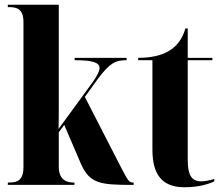

<svg xmlns="http://www.w3.org/2000/svg" viewBox="-20 -780 939 810"><path d="M13 0H294V-10H289C266 -10 228 -18 228 -76V-222L251 -253L321 -90C358 -5 403 0 539 0H544V-10H541C525 -10 521 -15 489 -77L338 -371L392 -446C443 -514 466 -526 514 -526V-536H295V-526C368 -526 400 -517 400 -493C400 -480 391 -462 370 -432L227 -236C228 -269 228 -303 228 -333V-760H13V-750H19C51 -750 79 -742 79 -687V-76C79 -18 52 -10 19 -10H13Z M759 10C821 10 864 -5 884 -15V-25C861 -18 843 -15 828 -15C789 -15 772 -41 772 -105V-526H876V-536H772V-660H762C750 -616 726 -584 689 -563C657 -545 615 -536 563 -536V-526H623V-148C623 -31 675 10 759 10Z"/></svg>

Font: Noto Serif Display Condensed Extra
Style: Regular
Weight: 800
Width: 3
Designer: Monotype Design Team
Foundry: Monotype Imaging Inc.
Version: Version 1.900